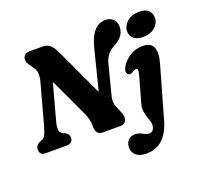

<svg xmlns="http://www.w3.org/2000/svg" viewBox="-158 -905 1393 1327"><g transform="rotate(-20 538.0 -241.0)"><path d="M186 -171.5Q179.5 -146.5 181 -124.2Q182.5 -102 206.5 -89L221.5 -82.5Q232 -77 239.5 -66.8Q247 -56.5 247 -42.5Q247 -21.5 235 -10.8Q223 0 204 0H46Q22.5 0 12.5 -11.5Q2.5 -23 2.5 -41Q2.5 -72.5 34.5 -87.5L57 -97.5Q71 -103.5 80.8 -126Q90.5 -148.5 99.5 -180L180.5 -477.5Q189 -508.5 187.2 -535.8Q185.5 -563 170.5 -581L149 -612.5Q133.5 -630.5 132 -650.8Q130.5 -671 142.8 -685.5Q155 -700 180.5 -700H274Q312.5 -700 332.2 -681.8Q352 -663.5 368 -631Q390.5 -583.5 419 -521.8Q447.5 -460 477.5 -395Q507.5 -330 535 -272.5L610 -570Q648.5 -724.5 748 -724.5Q779.5 -724.5 802.5 -704.5Q825.5 -684.5 825 -645.5Q824 -578 749.5 -538.5Q711 -518 692 -493Q673 -468 660.5 -417.5L609 -216Q603.5 -193 603.8 -175.2Q604 -157.5 613 -136L637 -78Q649 -49 638 -24.5Q627 0 599 0H466.5Q414.5 0 415.5 -60.5Q417 -115 391.5 -166Q380.5 -190.5 360.2 -233.8Q340 -277 314.2 -332.2Q288.5 -387.5 260.5 -446.5ZM953 -524.5Q908 -524.5 884.8 -546Q861.5 -567.5 862 -599Q862.5 -637 895.8 -667.5Q929 -698 987.5 -698Q1032 -698 1054 -676Q1076 -654 1075.5 -621Q1075 -582.5 1042 -553.5Q1009 -524.5 953 -524.5ZM1000.5 -313.5 891 71Q867.5 152.5 820.2 196.8Q773 241 700.5 241Q651.5 241 625.8 218.8Q600 196.5 600 161.5Q600 127.5 619.5 107.8Q639 88 671.5 88Q690.5 88 706.2 95.2Q722 102.5 736.2 109.8Q750.5 117 766.5 117Q796 117 804.5 79.5Q808 62 802.5 43Q797 24 789.5 2.8Q782 -18.5 778.8 -42.5Q775.5 -66.5 783 -94L833 -270Q841 -300 842.5 -316.8Q844 -333.5 830.5 -333.5Q818.5 -333.5 801.5 -320.5Q785.5 -311 772 -315.5Q761 -319.5 758 -335.8Q755 -352 768.5 -375.5Q790 -413 832.5 -440.2Q875 -467.5 925.5 -467.5Q989 -467.5 1005 -426Q1021 -384.5 1000.5 -313.5Z"/></g></svg>

Font: Fraunces 72pt S100
Style: Bold Italic
Weight: 700
Italic angle: -16°
Version: Version 1.000; ttfautohint (v1.8.3)